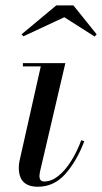

<svg xmlns="http://www.w3.org/2000/svg" viewBox="-20 -700 388 730"><path d="M124 10Q88 10 69.8 -7.8Q51.5 -25.5 51.5 -63Q51.5 -67 52 -73.8Q52.5 -80.5 53.5 -85L135 -447.5H67V-460H228.5L132 -47Q131 -42.5 130.5 -37.8Q130 -33 130 -29Q130 -21 134.2 -15.5Q138.5 -10 148 -10Q175.5 -10 201.8 -31Q228 -52 250.5 -87.8Q273 -123.5 289 -167L300.5 -163Q272 -88 228.8 -39Q185.5 10 124 10ZM69 -562 62 -569.5 194 -679.5H259L347.5 -569.5L340 -561L224.5 -634.5Z"/></svg>

Font: Bodoni Moda 18pt
Style: Italic
Weight: 400
Italic angle: -13°
Designer: Owen Earl
Foundry: indestructible type
Version: Version 2.005